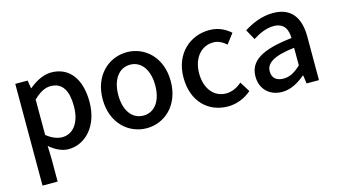

<svg xmlns="http://www.w3.org/2000/svg" viewBox="-87 -876 2499 1411"><g transform="rotate(-15 1163.0 -170.5)"><path d="M87 223H202V45L199 -49C245 -9 295 14 343 14C467 14 580 -95 580 -284C580 -454 502 -564 363 -564C301 -564 241 -530 193 -490H191L181 -551H87ZM321 -83C288 -83 245 -96 202 -132V-401C248 -445 289 -468 332 -468C424 -468 461 -397 461 -282C461 -154 401 -83 321 -83Z M938 14C1074 14 1196 -92 1196 -275C1196 -458 1074 -564 938 -564C801 -564 678 -458 678 -275C678 -92 801 14 938 14ZM938 -82C851 -82 797 -158 797 -275C797 -391 851 -469 938 -469C1024 -469 1078 -391 1078 -275C1078 -158 1024 -82 938 -82Z M1556 14C1619 14 1684 -10 1735 -55L1687 -132C1654 -103 1613 -82 1567 -82C1476 -82 1412 -158 1412 -275C1412 -391 1478 -469 1571 -469C1608 -469 1639 -452 1669 -426L1726 -501C1686 -536 1635 -564 1565 -564C1420 -564 1293 -458 1293 -275C1293 -92 1407 14 1556 14Z M1968 14C2034 14 2093 -20 2143 -63H2147L2156 0H2250V-331C2250 -478 2187 -564 2050 -564C1962 -564 1885 -528 1828 -492L1871 -414C1918 -444 1972 -470 2030 -470C2111 -470 2134 -414 2135 -351C1906 -326 1806 -265 1806 -146C1806 -49 1873 14 1968 14ZM2003 -78C1954 -78 1917 -100 1917 -155C1917 -216 1972 -258 2135 -277V-143C2090 -101 2051 -78 2003 -78Z"/></g></svg>

Font: Noto Sans CJK SC Medium
Style: Regular
Weight: 500
Designer: Ryoko NISHIZUKA 西塚涼子 (kana, bopomofo & ideographs); Paul D. Hunt (Latin, Greek & Cyrillic); Sandoll Communications 산돌커뮤니
Foundry: Adobe
Version: Version 2.004;hotconv 1.0.118;makeotfexe 2.5.65603